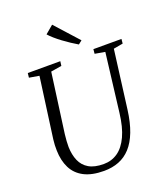

<svg xmlns="http://www.w3.org/2000/svg" viewBox="-174 -1097 1057 1224"><g transform="rotate(-20 355.0 -485.0)"><path d="M643 -701 592 -306Q581 -221.5 557.8 -161.2Q534.5 -101 500 -63.2Q465.5 -25.5 420.2 -7.8Q375 10 319.5 10Q237 10 184.2 -17.5Q131.5 -45 106 -95.8Q80.5 -146.5 79 -215.5Q78.5 -233 79.2 -251.8Q80 -270.5 82.5 -290L138.5 -701L71 -712.5L74.5 -743H295L291 -712.5L218 -700.5L163 -296.5Q160 -273 158.8 -251.8Q157.5 -230.5 157.5 -210.5Q159 -157 176.5 -116.8Q194 -76.5 231.8 -54.2Q269.5 -32 332 -32Q385.5 -32 427.5 -61Q469.5 -90 497.8 -150.8Q526 -211.5 537 -306L585 -700.5L516.5 -712.5L519.5 -743H710L707 -712.5ZM443 -802.5Q421.5 -815 397 -831.2Q372.5 -847.5 348.5 -865.2Q324.5 -883 304.2 -900.8Q284 -918.5 271 -933.5L325.5 -979.5L467.5 -822Z"/></g></svg>

Font: Merriweather 72pt Light
Style: Italic
Weight: 300
Italic angle: -7.8°
Version: Version 2.101